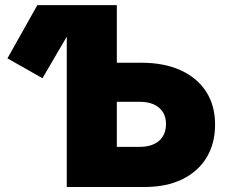

<svg xmlns="http://www.w3.org/2000/svg" viewBox="-20 -748 906 768"><path d="M149.9 -435.1 9.8 -514.6 129.4 -727.5H320.8ZM369.1 -497.1H545.4Q636.2 -497.1 702.4 -467Q768.6 -437 804.4 -381.6Q840.3 -326.2 840.3 -250Q840.3 -173.3 805.9 -117.2Q771.5 -61 708.3 -30.5Q645 0 558.6 0H247.1V-727.5H447.3V-160.6H539.1Q588.4 -160.6 616.2 -184.8Q644 -209 644 -252Q644 -279.8 631.6 -299.6Q619.1 -319.3 595.7 -330.1Q572.3 -340.8 539.1 -340.8H369.1Z"/></svg>

Font: Inter 24pt Black
Style: Regular
Weight: 900
Designer: Rasmus Andersson
Foundry: rsms
Version: Version 4.001;git-66647c0bb